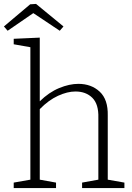

<svg xmlns="http://www.w3.org/2000/svg" viewBox="-41 -960 676 980"><path d="M29 0V-28L114 -43V-719L29 -734V-762L162 -768V-443Q209 -489 261 -510.5Q313 -532 359 -532Q425 -532 468 -492Q511 -452 509 -370V-43L594 -28V0H378V-28L461 -43V-359Q463 -428 430.5 -460.5Q398 -493 344 -493Q303 -493 255 -471Q207 -449 162 -403V-43L245 -28V0ZM-2 -803 -21 -825 113 -938 143 -940 283 -825 264 -803 129 -893Z"/></svg>

Font: Bitter Light
Style: Regular
Weight: 300
Designer: Sol Matas, and Bitter project Authors
Foundry: Sol Matas
Version: Version 2.001